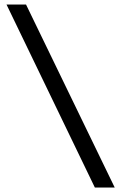

<svg xmlns="http://www.w3.org/2000/svg" viewBox="-20 -749 537 850"><path d="M399.9 81.1 8.8 -729H95.2L487.8 81.1Z"/></svg>

Font: Lumene Sans Expanded
Style: Regular
Weight: 400
Width: 7
Designer: Deni Anggara
Version: Version 1.003;Glyphs 3.1.2 (3151)